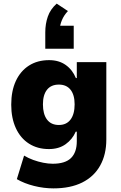

<svg xmlns="http://www.w3.org/2000/svg" viewBox="-20 -849 668 1060"><path d="M275 191Q222 191 168 177.5Q114 164 73 140L113 10Q136 24 163.5 34Q191 44 219 49.5Q247 55 271 55Q340 55 372 23.5Q404 -8 404 -69V-122H398Q380 -80 342.5 -53Q305 -26 250 -26Q187 -26 140 -56Q93 -86 67.5 -141.5Q42 -197 42 -271Q42 -347 67.5 -402Q93 -457 140 -487Q187 -517 251 -517Q305 -517 342.5 -490.5Q380 -464 399 -418H404V-506H567V-79Q567 4 533 65Q499 126 434 158.5Q369 191 275 191ZM305 -159Q347 -159 369.5 -189Q392 -219 392 -273Q392 -325 369.5 -353.5Q347 -382 305 -382Q262 -382 239.5 -353.5Q217 -325 217 -273Q217 -219 239.5 -189Q262 -159 305 -159ZM230 -580V-671Q230 -717 244 -757.5Q258 -798 293 -829L355 -788Q333 -765 321.5 -737Q310 -709 310 -686L276 -707H387V-580Z"/></svg>

Font: Nunito Sans 7pt SemiCondensed Black
Style: Regular
Weight: 900
Width: 4
Designer: Vernon Adams
Foundry: Vernon Adams
Version: Version 3.101;gftools[0.9.27]